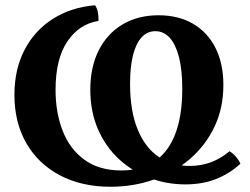

<svg xmlns="http://www.w3.org/2000/svg" viewBox="-20 -703 954 732"><path d="M401.5 9Q290.7 9 208.1 -34.8Q125.5 -78.5 80.3 -157.3Q35 -236.1 35 -341.1Q35 -438.6 73.4 -512.6Q111.8 -586.6 181.2 -630.9Q250.5 -675.1 342.5 -683Q350 -671.9 353 -656.9Q356 -642 355.5 -623.3Q281.3 -611.4 236.6 -544.6Q191.8 -477.9 191.8 -360.6Q191.8 -273.9 218.9 -204.3Q246 -134.6 302 -93.9Q358 -53.1 442.8 -53.1Q516.9 -53.1 568.9 -87.5Q620.9 -121.9 647.9 -191.4Q674.9 -260.8 674.9 -364.9Q674.9 -436.5 662.3 -485.3Q649.7 -534.1 627 -559.1Q604.2 -584.1 572 -584.1Q541.2 -584.1 519.7 -560.5Q498.2 -537 487 -492.4Q475.9 -447.7 475.9 -383.7Q475.9 -279.1 504.9 -209.3Q533.8 -139.4 584.9 -104.9Q635.9 -70.4 702.6 -70.4Q746.9 -70.4 784.7 -84.6Q822.5 -98.9 854.9 -126.4Q868.5 -118.3 879.2 -105.9Q889.9 -93.4 896.5 -78.8Q855.3 -40.7 803.5 -20.4Q751.8 0 686.9 0Q614.7 0 549.5 -24.8Q484.3 -49.5 433.4 -96.5Q382.5 -143.6 353.4 -210.6Q324.3 -277.7 324.3 -361.2Q324.3 -447.8 356.5 -511.3Q388.6 -574.8 447.1 -609.8Q505.7 -644.8 584.6 -644.8Q660.5 -644.8 716 -612.4Q771.5 -579.9 801.6 -520.3Q831.6 -460.6 831.6 -378.6Q831.6 -291 797.6 -219.6Q763.6 -148.2 704 -96.9Q644.4 -45.6 566.5 -18.3Q488.7 9 401.5 9Z"/></svg>

Font: Vollkorn
Style: Regular
Weight: 400
Designer: Friedrich Althausen
Foundry: Friedrich Althausen
Version: Version 5.001